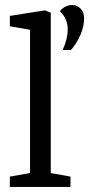

<svg xmlns="http://www.w3.org/2000/svg" viewBox="-20 -740 353 760"><path d="M19 0V-41L99 -55V-622L19 -636V-677L158 -699L181 -690V-55L259 -41V0ZM228 -542Q238 -564 243 -584.5Q248 -605 248 -623Q248 -645 240.5 -662.5Q233 -680 217 -696Q227 -708 239.5 -714Q252 -720 265 -720Q286 -720 299.5 -705.5Q313 -691 313 -666Q313 -637 299 -603.5Q285 -570 261 -542Z"/></svg>

Font: Faustina
Style: Regular
Weight: 400
Designer: Alfonso Garcia
Foundry: http://www.omnibus-type.com
Version: Version 1.200